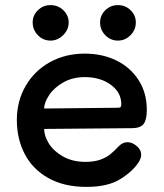

<svg xmlns="http://www.w3.org/2000/svg" viewBox="-20 -724 644 752"><path d="M46 -254Q46 -328 80.5 -387.5Q115 -447 175.5 -480.5Q236 -514 312 -514Q381 -514 436 -487Q491 -460 523 -410Q555 -360 555 -294Q555 -255 542.5 -238.5Q530 -222 496 -222L153 -219Q153 -191 172 -161Q191 -131 228 -110.5Q265 -90 315 -90Q349 -90 372.5 -98.5Q396 -107 411 -119Q426 -131 446 -152Q461 -167 479 -167Q498 -167 515.5 -152Q533 -137 533 -118Q533 -104 522 -87Q498 -51 449.5 -21.5Q401 8 319 8Q231 8 169.5 -26.5Q108 -61 77 -120.5Q46 -180 46 -254ZM442 -302Q450 -302 452.5 -305Q455 -308 455 -316Q455 -362 414 -392Q373 -422 312 -422Q265 -422 228.5 -401.5Q192 -381 172.5 -351.5Q153 -322 153 -299ZM108 -636Q108 -664 128.5 -684Q149 -704 178 -704Q207 -704 228 -684Q249 -664 249 -636Q249 -608 227.5 -586.5Q206 -565 178 -565Q149 -565 128.5 -586Q108 -607 108 -636ZM372 -636Q372 -664 392.5 -684Q413 -704 442 -704Q471 -704 491.5 -684Q512 -664 512 -636Q512 -607 491 -586Q470 -565 442 -565Q413 -565 392.5 -586Q372 -607 372 -636Z"/></svg>

Font: Mali SemiBold
Style: Regular
Weight: 600
Designer: Kitiyaporn Chalermlarp | Katatrad Aksorn Co.,Ltd.
Foundry: Cadson Demak Co.,Ltd.
Version: Version 1.000; ttfautohint (v1.6)